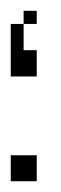

<svg xmlns="http://www.w3.org/2000/svg" viewBox="-20 -337 113 357"><path d="M0 0V-48.3H48.3V0ZM0 -194.8V-292.5H23.9V-243.7H48.3V-194.8ZM23.9 -292.5V-316.9H48.3V-292.5Z"/></svg>

Font: FS Mondwest Regular
Style: Regular
Weight: 400
Designer: NZWStudios2024
Foundry: https://fontstruct.com
Version: Version 1.0